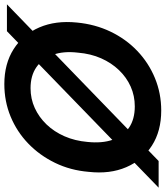

<svg xmlns="http://www.w3.org/2000/svg" viewBox="18 -793 764 886"><g transform="rotate(90 400.0 -350.0)"><path d="M-23 0 700 -700H823L101 0ZM345 12Q251 12 183.5 -31Q116 -74 83.5 -149.5Q51 -225 61 -323Q69 -407 103 -478Q137 -549 192 -601.5Q247 -654 317.5 -683Q388 -712 467 -712Q562 -712 629 -669Q696 -626 728.5 -550.5Q761 -475 750 -377Q743 -293 708.5 -222Q674 -151 619.5 -98.5Q565 -46 495 -17Q425 12 345 12ZM364 -109Q413 -109 455.5 -128.5Q498 -148 531.5 -183Q565 -218 586 -266Q607 -314 612 -372Q619 -439 602 -488Q585 -537 546 -563.5Q507 -590 448 -590Q399 -590 356.5 -571Q314 -552 280.5 -517Q247 -482 226 -434.5Q205 -387 200 -328Q192 -261 210 -212Q228 -163 267 -136Q306 -109 364 -109Z"/></g></svg>

Font: DM Sans 12pt
Style: Bold Italic
Weight: 700
Italic angle: -10°
Version: Version 4.004;gftools[0.9.30]